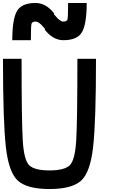

<svg xmlns="http://www.w3.org/2000/svg" viewBox="-20 -1270 790 1290"><path d="M500 -875H625Q625 -453.1 605.5 -281.2Q585.9 -109.4 523.4 -54.7Q460.9 0 312.5 0Q164.1 0 101.6 -54.7Q39.1 -109.4 19.5 -281.2Q0 -453.1 0 -875H125Q125 -460.9 132.8 -328.1Q140.6 -195.3 175.8 -160.2Q210.9 -125 312.5 -125Q414.1 -125 449.2 -160.2Q484.4 -195.3 492.2 -328.1Q500 -460.9 500 -875ZM187.5 -1000H62.5Q62.5 -1140.6 93.8 -1195.3Q125 -1250 218.8 -1250Q289.1 -1250 343.8 -1179.7Q343.8 -1179.7 343.8 -1171.9Q351.6 -1164.1 351.6 -1164.1Q382.8 -1125 406.2 -1125Q429.7 -1125 433.6 -1140.6Q437.5 -1156.2 437.5 -1250H562.5Q562.5 -1109.4 531.2 -1054.7Q500 -1000 406.2 -1000Q335.9 -1000 281.2 -1070.3Q281.2 -1070.3 281.2 -1078.1Q273.4 -1085.9 273.4 -1085.9Q242.2 -1125 218.8 -1125Q195.3 -1125 191.4 -1109.4Q187.5 -1093.8 187.5 -1000Z"/></svg>

Font: CraftyPE
Style: Regular
Weight: 400
Designer: Erek Butcher
Foundry: Haunted Coop
Version: Version 0.018;April 4, 2024;FontCreator 15.0.0.2962 64-bit